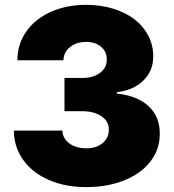

<svg xmlns="http://www.w3.org/2000/svg" viewBox="-20 -757 715 787"><path d="M332.4 9.9Q247.2 9.9 179.9 -19.5Q112.6 -49 74.9 -101.7Q37.3 -154.5 36.9 -221.6H235.8Q236.5 -190 263.8 -169.6Q291.2 -149.1 333.8 -149.1Q375 -149.1 400.7 -170.6Q426.5 -192.1 426.1 -225.9Q426.8 -258.9 396.5 -280Q366.1 -301.1 318.2 -301.1H244.3V-437.5H318.2Q362.2 -437.5 390.3 -458.6Q418.3 -479.8 417.6 -512.8Q418.3 -544.4 394.7 -564.8Q371.1 -585.2 333.8 -585.2Q293 -585.2 266.9 -564.1Q240.8 -543 240.1 -509.9H51.1Q51.5 -575.6 87.5 -627.5Q123.6 -679.3 188 -708.3Q252.5 -737.2 333.8 -737.2Q393.5 -737.2 444.6 -721.2Q495.7 -705.3 531.8 -677.4Q567.8 -649.5 588.1 -610.3Q608.3 -571 608 -525.6Q608.3 -465.6 566.8 -426Q525.2 -386.4 458.8 -379.3V-373.6Q545.1 -364 590.4 -320.5Q635.7 -277 634.9 -208.8Q635.3 -145.6 596.9 -95.5Q558.6 -45.5 489.5 -17.8Q420.5 9.9 332.4 9.9Z"/></svg>

Font: Karasuma Gothic
Style: Black
Weight: 900
Designer: Rasmus Andersson / Ryoko Nishizuka
Foundry: Genbu
Version: Version 1.00